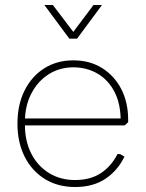

<svg xmlns="http://www.w3.org/2000/svg" viewBox="-20 -742 584 770"><path d="M281 8Q212 8 160 -24Q108 -56 79 -113.5Q50 -171 50 -246Q50 -322 78.5 -379Q107 -436 157.5 -468Q208 -500 274 -500Q340 -500 389.5 -469Q439 -438 466.5 -384.5Q494 -331 494 -261V-252L480 -239H64V-267H476L464 -256Q464 -327 438.5 -375Q413 -423 370 -447.5Q327 -472 274 -472Q219 -472 175 -444Q131 -416 105.5 -366.5Q80 -317 80 -254V-241Q80 -176 105.5 -126Q131 -76 176.5 -48Q222 -20 281 -20Q343 -20 385 -48Q427 -76 451 -124H462L479 -114Q453 -59 403.5 -25.5Q354 8 281 8ZM158 -722H192L274 -614L355 -722H389L289 -587H258Z"/></svg>

Font: Fustat ExtraLight
Style: Regular
Weight: 250
Designer: Mohamed Gaber, Khaled Hosny, Laura Garcia Mut
Foundry: Kief Type Foundry, Alif Type Foundry, Hard Type Foundry
Version: Version 1.007